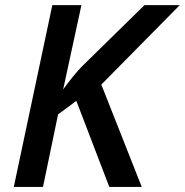

<svg xmlns="http://www.w3.org/2000/svg" viewBox="-20 -734 726 754"><path d="M185.5 -713.9H299.8L228 -382.8Q270 -440.4 300.3 -471.7L547.4 -713.9H686L377.9 -401.9L536.6 0H409.2L279.8 -337.9L208 -284.7L148.9 0H34.2Z"/></svg>

Font: Viking Open Sans Light
Style: Bold Italic
Weight: 600
Italic angle: -12°
Foundry: Ascender Corporation
Version: Version 2.000